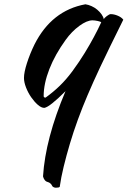

<svg xmlns="http://www.w3.org/2000/svg" viewBox="-20 -510 596 897"><path d="M497 -444Q513 -444 530.5 -436.5Q548 -429 556 -418Q519 -343 493.5 -291Q468 -239 449.5 -199.5Q431 -160 417 -129Q403 -98 389 -65Q365 -9 344 48.5Q323 106 306.5 161.5Q290 217 277.5 268.5Q265 320 259 363Q255 367 241 367Q235 367 229.5 364Q224 361 223 357Q221 352 215.5 347Q210 342 202 340Q194 338 188.5 330.5Q183 323 181 314Q192 138 286 -84Q251 -49 225.5 -28.5Q200 -8 187 -6Q173 -6 156.5 -20.5Q140 -35 125.5 -56Q111 -77 101.5 -101.5Q92 -126 92 -146Q92 -172 106 -215.5Q120 -259 141 -302Q221 -461 379 -490Q393 -488 407.5 -481.5Q422 -475 434 -465Q446 -455 454.5 -443Q463 -431 465 -420Q467 -426 479 -435Q491 -444 497 -444ZM318 -177Q351 -222 376 -263Q401 -304 418 -336Q438 -373 453 -406Q450 -409 436.5 -412Q423 -415 412 -415Q386 -415 350.5 -389Q315 -363 287 -324Q237 -255 210.5 -187Q184 -119 184 -61Q184 -54 193 -54Q229 -80 259 -109Q289 -138 318 -177Z"/></svg>

Font: Sweet Mavka Script
Style: Regular
Weight: 500
Designer: Pablo Impallari/Anastassiya Vishnevskaya
Foundry: Pablo Impallari/ Anastassiya Vishnevskaya
Version: Version 2.0/www.impallari.com/   behance.net/sweetcherry